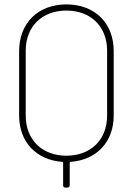

<svg xmlns="http://www.w3.org/2000/svg" viewBox="-20 -728 604 873"><path d="M282 -708C153 -708 67 -623 67 -496V-203C67 -83 144 -1 263 8C266 8 267 10 267 12V115C267 121 271 125 277 125H287C293 125 297 121 297 115V12C297 10 298 8 301 8C420 -1 497 -83 497 -203V-496C497 -623 411 -708 282 -708ZM467 -202C467 -93 393 -20 282 -20C171 -20 97 -93 97 -202V-498C97 -607 171 -680 282 -680C393 -680 467 -607 467 -498Z"/></svg>

Font: Barlow Thin
Style: Regular
Weight: 250
Designer: Jeremy Tribby
Foundry: Tribby Type
Version: Version 1.422;hotconv 1.0.109;makeotfexe 2.5.65596